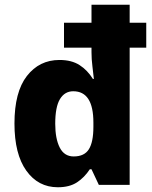

<svg xmlns="http://www.w3.org/2000/svg" viewBox="-20 -780 641 810"><path d="M224 10Q141 10 91 -60Q41 -130 41 -259Q41 -392 93.5 -459.5Q146 -527 231 -527Q282 -527 315.5 -505.5Q349 -484 372 -447H376Q374 -468 370 -499Q366 -530 366 -560V-579H250V-684H366V-760H527V-684H597V-579H527V0H397L366 -66H359Q336 -31 304.5 -10.5Q273 10 224 10ZM291 -120Q336 -120 355 -150.5Q374 -181 374 -245V-263Q374 -395 289 -395Q253 -395 233 -362Q213 -329 213 -258Q213 -195 232 -157.5Q251 -120 291 -120Z"/></svg>

Font: Noto Sans Lao UI SemCond ExtBd
Style: Regular
Weight: 800
Width: 4
Designer: Monotype Design Team
Foundry: Monotype Imaging Inc.
Version: Version 2.000; ttfautohint (v1.8.4.7-5d5b)